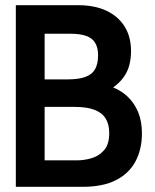

<svg xmlns="http://www.w3.org/2000/svg" viewBox="-20 -720 598 740"><path d="M281 -700H41V0H299Q377 0 427.5 -26Q478 -52 502.5 -98.5Q527 -145 527 -206Q527 -252 513 -286.5Q499 -321 474 -345.5Q449 -370 416 -383Q440 -400 455.5 -421Q471 -442 478 -467.5Q485 -493 485 -523Q485 -578 460.5 -617.5Q436 -657 390.5 -678.5Q345 -700 281 -700ZM240 -414H152V-590H251Q289 -590 312.5 -581.5Q336 -573 347 -554.5Q358 -536 358 -507Q358 -474 346.5 -453.5Q335 -433 309 -423.5Q283 -414 240 -414ZM277 -102H152V-308H268Q314 -308 343.5 -297Q373 -286 387 -263.5Q401 -241 401 -207Q401 -164 381.5 -141.5Q362 -119 333.5 -110.5Q305 -102 277 -102Z"/></svg>

Font: Advent Pro Expanded
Style: Bold
Weight: 700
Width: 7
Designer: VivaRado, Andreas Kalpakidis
Foundry: VivaRado, Andreas Kalpakidis
Version: Version 3.000